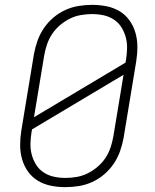

<svg xmlns="http://www.w3.org/2000/svg" viewBox="-20 -763 640 791"><path d="M249 8Q218 8 189 2Q160 -4 136 -18.5Q112 -33 95.5 -56Q79 -79 71 -107Q63 -135 63 -165Q63 -195 68 -226L120 -541Q125 -568 134.5 -595Q144 -622 160.5 -646.5Q177 -671 200 -690.5Q223 -710 249.5 -722Q276 -734 304.5 -738.5Q333 -743 360 -743Q391 -743 420 -737Q449 -731 473 -716.5Q497 -702 513.5 -679Q530 -656 538 -628Q546 -600 546 -570Q546 -540 541 -509L489 -194Q484 -167 474.5 -140Q465 -113 448.5 -88.5Q432 -64 409 -44.5Q386 -25 359.5 -13Q333 -1 304.5 3.5Q276 8 249 8ZM120 -280 497 -505 499 -516Q503 -540 503.5 -564Q504 -588 498 -610Q492 -632 480 -651Q468 -670 449 -682.5Q430 -695 407 -700Q384 -705 359 -705Q337 -705 313.5 -701Q290 -697 268.5 -686.5Q247 -676 227.5 -659.5Q208 -643 194.5 -622.5Q181 -602 173.5 -579.5Q166 -557 162 -534ZM250 -30Q272 -30 295.5 -34Q319 -38 340.5 -48.5Q362 -59 381.5 -75.5Q401 -92 414.5 -112.5Q428 -133 435.5 -155.5Q443 -178 447 -201L489 -455L112 -230L110 -219Q106 -195 105.5 -171Q105 -147 111 -125Q117 -103 129 -84Q141 -65 160 -52.5Q179 -40 202 -35Q225 -30 250 -30Z"/></svg>

Font: Iosevka XLt Ex Obl
Style: Regular
Weight: 200
Width: 7
Italic angle: -9°
Monospace: yes
Designer: Belleve Invis
Foundry: Belleve Invis
Version: Version 32.5.0; ttfautohint (v1.8.4)